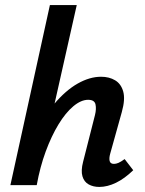

<svg xmlns="http://www.w3.org/2000/svg" viewBox="-20 -731 571 758"><path d="M21 0 177 -711H283L123 0ZM372 7Q348 7 330 -3Q312 -13 305.5 -35Q299 -57 308 -92L355 -277Q361 -301 357 -319Q353 -337 328 -337Q300 -337 269.5 -311.5Q239 -286 211 -240Q183 -194 160.5 -133Q138 -72 125 0H51Q75 -107 112 -187Q149 -267 194 -320.5Q239 -374 286.5 -401Q334 -428 379 -428Q411 -428 434.5 -414Q458 -400 466.5 -369.5Q475 -339 461 -289L415 -124Q410 -106 413 -95Q416 -84 430 -84Q438 -84 447.5 -88Q457 -92 472 -103L506 -59Q472 -26 438 -9.5Q404 7 372 7Z"/></svg>

Font: Ysabeau
Style: Bold Italic
Weight: 700
Italic angle: -12°
Designer: Christian Thalmann (Catharsis Fonts)
Version: Version 2.002